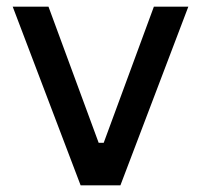

<svg xmlns="http://www.w3.org/2000/svg" viewBox="-20 -554 601 574"><path d="M18 -534H125L275 -127H290L440 -534H543L340 0H221Z"/></svg>

Font: Mozilla Text BETA Medium
Style: Regular
Weight: 500
Designer: Studio DRAMA
Foundry: Studio DRAMA
Version: Version 0.100